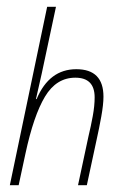

<svg xmlns="http://www.w3.org/2000/svg" viewBox="-20 -546 393 566"><path d="M9 0H35L55 -93Q79 -205 112.5 -261Q146 -317 202 -317Q259 -317 259 -259Q259 -234 253.5 -204Q248 -174 241 -145L210 0H236L265 -135Q272 -166 278.5 -202Q285 -238 285 -261Q285 -342 205 -342Q125 -342 88 -254H86Q90 -273 94.5 -291.5Q99 -310 103 -329L145 -526H119Z"/></svg>

Font: Noto Sans Display Condensed Thin
Style: Italic
Weight: 250
Width: 3
Italic angle: -12°
Designer: Monotype Design Team
Foundry: Monotype Imaging Inc.
Version: Version 1.900